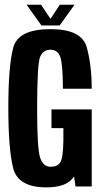

<svg xmlns="http://www.w3.org/2000/svg" viewBox="-20 -806 444 830"><path d="M181 4Q58 4 37 -79Q16 -162 16 -340.5Q16 -521.5 37.5 -600.8Q59 -680 198 -680Q333.5 -680 355 -601.8Q376.5 -523.5 376.5 -422.5H252Q251.5 -531 240.2 -561Q229 -591 198 -591Q166.5 -591 153.5 -560.5Q140.5 -530 140.5 -332.5Q140.5 -164 153.5 -124.5Q166.5 -85 199 -85Q227 -85 240 -103.2Q253 -121.5 254 -200V-252H202.5V-333H376.5V0H306.5L300 -43.5Q271 4 181 4ZM159 -696 95 -785.5H157.5L198.5 -724.5L238.5 -785.5H302L238 -696Z"/></svg>

Font: Anybody Condensed SemiBold
Style: Regular
Weight: 600
Width: 3
Designer: Tyler Finck
Foundry: Etcetera Type Company
Version: Version 1.010; ttfautohint (v1.8.3) -l 8 -r 50 -G 200 -x 14 